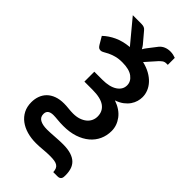

<svg xmlns="http://www.w3.org/2000/svg" viewBox="-265 -706 972 972"><g transform="rotate(45 221.0 -220.0)"><path d="M268 -510Q298 -503 321.2 -490Q344.5 -477 360.2 -460Q376 -443 384 -423.2Q392 -403.5 392 -382.5Q392 -367.5 387.5 -351.8Q383 -336 372.8 -321Q362.5 -306 345.8 -293.2Q329 -280.5 304.5 -272Q353.5 -255 378 -222Q402.5 -189 402.5 -151Q402.5 -117.5 389.5 -89Q376.5 -60.5 351.8 -39.8Q327 -19 291.8 -7.2Q256.5 4.5 211.5 4.5Q189 4.5 169.5 2.5Q150 0.5 137 0.5Q118 0.5 107.5 8.2Q97 16 97 32.5Q97 55 115.2 65.2Q133.5 75.5 165.5 75.5Q176 75.5 190 74.8Q204 74 218.8 73Q233.5 72 248.2 71.2Q263 70.5 275.5 70.5Q310.5 70.5 333.8 78Q357 85.5 370.8 99Q384.5 112.5 390.2 131.2Q396 150 396 172.5Q396 178.5 395.5 184.5Q395 190.5 392.5 195Q390 199.5 385 202.5Q380 205.5 371 205.5H340.5Q340 192.5 336.2 183.5Q332.5 174.5 324.5 169Q316.5 163.5 303.5 161.2Q290.5 159 272 159Q247.5 159 222.5 161.5Q197.5 164 174.5 164Q140 164 110.2 155.5Q80.5 147 58.5 130.5Q36.5 114 24 89.8Q11.5 65.5 11.5 33.5Q11.5 9.5 19.2 -11.2Q27 -32 42.2 -47Q57.5 -62 80.5 -70.5Q103.5 -79 134 -79Q150 -79 167.5 -77Q185 -75 201 -75Q225 -75 243.5 -81.2Q262 -87.5 274.8 -98Q287.5 -108.5 294 -122.5Q300.5 -136.5 300.5 -152.5Q300.5 -189.5 272.5 -209.8Q244.5 -230 185.5 -230H128V-301H185.5Q237 -301 265.8 -320Q294.5 -339 294.5 -369.5Q294.5 -397 269.5 -416Q244.5 -435 195 -435Q167 -435 147.5 -429.2Q128 -423.5 114.2 -416.8Q100.5 -410 91.5 -404.5Q82.5 -399 75 -399Q67.5 -399 62.2 -402Q57 -405 51 -414.5L26.5 -456Q51.5 -480 85.8 -496Q120 -512 167 -516.5L63.5 -641H125Q136.5 -641 144.5 -637.8Q152.5 -634.5 159 -626L205 -571.5Q211.5 -563.5 218 -551.5Q224.5 -563.5 231 -571.5L268.5 -620Q279 -633 294.5 -639.5Q310 -646 328 -646Q339.5 -646 348.8 -643.8Q358 -641.5 366.5 -638.5V-588.5H357Q344 -588.5 335.2 -582Q326.5 -575.5 319.5 -568Z"/></g></svg>

Font: Lato SemiBold
Style: Regular
Weight: 600
Designer: Lukasz Dziedzic with Adam Twardoch and Botio Nikoltchev
Foundry: tyPoland Lukasz Dziedzic
Version: Version 2.015; 2015-08-06; http://www.latofonts.com/